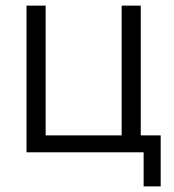

<svg xmlns="http://www.w3.org/2000/svg" viewBox="-20 -541 619 682"><path d="M490.2 121.1V0H74.2V-521H142.1V-60.1H412.1V-521H480V-60.1H550.8V121.1Z"/></svg>

Font: Rawline
Style: Regular
Weight: 400
Designer: Matt McInerney, Pablo Impallari, Rodrigo Fuenzalida
Foundry: Matt McInerney, Pablo Impallari, Rodrigo Fuenzalida
Version: Version 4.020;PS 004.020;hotconv 1.0.88;makeotf.lib2.5.64775